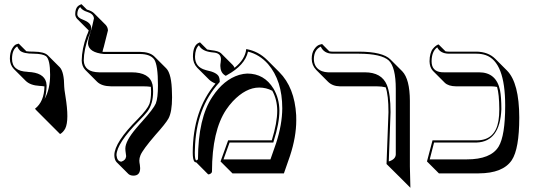

<svg xmlns="http://www.w3.org/2000/svg" viewBox="-20 -766 2537 911"><path d="M151.9 -243.2 146 -250Q189.5 -283.7 190.9 -356Q180.2 -357.9 168.5 -358.4Q124 -360.8 102.1 -382.3L45.4 -439Q27.3 -458 26.9 -486.8Q26.9 -516.6 37.4 -534.9Q47.9 -553.2 58.6 -556.2L68.8 -559.1L105 -522.9Q117.2 -521 140.1 -521Q189.9 -520.5 207 -503.4L263.7 -446.8Q284.2 -424.8 284.7 -354.5Q284.7 -344.7 290.5 -309.6Q309.1 -195.8 289.6 -156.2Q279.8 -138.2 265.1 -129.9L208.5 -186.5ZM191.9 -296.9Q217.8 -343.8 217.8 -411.1Q217.8 -483.9 198.2 -499.5Q182.6 -510.7 140.1 -511.2Q90.8 -511.2 74.7 -525.9Q66.4 -534.7 61.5 -545.9Q37.1 -530.3 37.1 -486.8Q37.1 -428.2 110.4 -425.3Q111.8 -425.3 112.3 -424.8Q187.5 -421.9 199.2 -375.5Q200.7 -368.2 201.2 -360.8Q200.7 -323.2 191.9 -296.9Z M392.6 -720.2Q395 -719.2 396.5 -719.2Q415.5 -713.4 425.3 -704.1L481.9 -647.5Q491.7 -636.2 492.2 -621.6Q492.2 -621.6 473.1 -545.9V-545.4Q468.8 -532.7 466.3 -520Q469.7 -520 472.7 -520H642.6Q690.4 -519.5 711.9 -498.5L768.6 -441.9Q794.9 -415.5 795.9 -323.2Q795.9 -314 796.4 -304.2Q796.4 -234.9 779.3 -203.6Q765.6 -179.2 717.3 -125.5Q657.2 -55.7 646.5 -29.3Q641.1 -15.6 641.1 -4.4Q641.1 3.9 643.6 16.6Q645 26.9 645 31.7Q645 67.9 612.3 67.4Q597.7 66.9 589.4 59.6L532.7 2.9Q522.9 -8.3 522.5 -29.8Q522.9 -90.3 633.8 -201.2Q679.7 -248 689 -272.9Q696.8 -295.4 696.8 -332Q696.8 -344.7 695.8 -354Q679.7 -356.4 660.2 -356.4H507.3Q462.4 -356.9 440.9 -377.9L384.3 -434.6Q368.2 -452.1 367.7 -479Q368.2 -533.7 391.6 -597.2Q397.5 -609.4 400.9 -621.6L345.7 -676.8Q337.4 -686.5 336.9 -698.2Q336.9 -710.9 339.8 -720.2Q342.8 -729.5 347.2 -734.1Q351.6 -738.8 356 -741.2Q360.8 -744.1 363.8 -745.1L366.7 -746.1ZM397.5 -558.1Q397.9 -579.1 407.2 -605.5Q417 -635.3 425.8 -678.7Q423.8 -700.7 394 -709.5Q370.1 -716.8 360.4 -732.4Q347.2 -721.7 346.7 -698.2Q348.1 -681.6 374 -672.4Q408.7 -659.2 412.1 -638.7Q412.6 -635.3 412.6 -632.8Q412.1 -616.7 400.9 -592.8Q377.9 -530.3 377.4 -479Q379.4 -423.8 450.7 -422.9H603.5Q690.4 -422.9 703.6 -364.7Q706.5 -350.6 706.5 -332Q706.5 -272.9 679.2 -236.3Q667 -220.7 640.6 -193.8Q533.7 -85.9 532.7 -29.8Q535.6 0 555.7 1Q576.7 -5.4 578.6 -24.9Q578.6 -28.3 577.1 -36.6Q574.7 -51.3 574.7 -61Q574.7 -96.7 626 -157.2Q631.3 -163.6 643.1 -177.2Q649.9 -185.1 653.3 -188.5Q709 -250.5 719.2 -274.9Q729.5 -300.8 729.5 -360.8Q729.5 -458 711.4 -484.4Q692.4 -509.8 642.6 -509.8H472.7Q401.9 -516.6 397.5 -558.1Z M1148.4 -533.2Q1206.1 -522.9 1248 -481L1304.7 -424.3Q1377.9 -351.1 1385.3 -219.7Q1385.7 -207 1385.7 -195.3Q1385.7 -116.7 1356 -26.4L1327.1 56.6H1083L1026.4 0L1062.5 -100.1H1269.5Q1295.4 -183.1 1295.4 -241.2Q1294.9 -293.9 1272 -335.4Q1242.7 -350.6 1210 -350.6Q1146.5 -350.6 1084.5 -285.2Q1066.9 -266.1 1053.2 -245.6Q986.3 -145.5 985.8 47.4Q985.8 55.7 974.1 60.5Q970.7 61.5 967.8 61.5L911.6 4.9Q906.2 3.9 902.8 1.5Q894.5 -8.3 894.5 -42Q895 -242.2 1002.4 -369.6Q984.9 -376.5 972.7 -387.7L916 -444.3Q895.5 -465.8 895.5 -497.1Q895.5 -554.2 927.2 -564.5Q929.7 -564.9 929.2 -564.9L962.9 -531.2Q971.7 -529.3 983.4 -527.8Q1016.6 -524.4 1028.3 -513.7L1085 -457Q1090.3 -450.7 1092.8 -444.3Q1143.1 -483.9 1148.4 -533.2ZM1156.7 -521Q1142.6 -456.5 1056.2 -409.2L1051.3 -406.2L1046.4 -409.2Q1025.9 -422.4 1025.4 -453.1Q1025.4 -460.9 1026.9 -469.2Q1028.3 -478.5 1028.3 -484.9Q1028.3 -511.2 1000 -516.1Q993.2 -517.1 982.4 -518.1Q937.5 -523.9 923.8 -551.3Q906.2 -535.6 905.3 -497.1Q905.3 -447.8 954.6 -434.1Q957.5 -433.1 959.5 -432.6Q1010.3 -422.4 1019 -400.9Q1022.5 -392.1 1022.5 -380.9V-377L1020 -374Q909.2 -252.9 904.8 -56.6Q904.8 -48.8 904.3 -42Q904.3 -6.3 911.6 -4.9Q916 -5.9 919.4 -10.3Q919.9 -206.5 988.3 -307.6Q1041.5 -388.2 1114.7 -410.6Q1135.3 -416.5 1153.3 -417Q1233.9 -417 1277.8 -345.2Q1305.2 -298.8 1305.7 -241.2Q1305.7 -181.2 1278.8 -97.2L1276.9 -89.8H1069.3L1040.5 -9.8H1263.2L1290 -86.4Q1318.8 -175.3 1319.3 -252Q1319.3 -383.8 1251.5 -462.4Q1210.9 -507.8 1156.7 -521Z M1814 12.2 1823.2 -233.9Q1823.2 -313.5 1810.1 -351.6Q1791.5 -356.4 1767.6 -356.4H1592.8Q1558.1 -356.9 1536.6 -377.9L1480 -434.6Q1459.5 -456.1 1459 -486.8Q1459 -514.6 1470.9 -532.2Q1482.9 -549.8 1495.6 -553.7L1508.3 -557.1L1542.5 -522.5Q1549.8 -521 1557.1 -521H1683.1Q1795.4 -520.5 1832 -484.4L1888.7 -427.7Q1924.3 -390.6 1924.8 -287.6V23.4Q1924.8 23.4 1927.2 125L1870.6 68.4ZM1824.7 0Q1856.9 -9.8 1857.9 -33.2V-344.2Q1857.9 -447.3 1824.7 -479Q1790 -510.7 1683.1 -511.2H1557.1Q1516.6 -512.2 1502 -544.9Q1470.2 -529.8 1469.2 -486.8Q1469.2 -443.4 1507.8 -428.2Q1521.5 -423.3 1536.1 -422.9H1710.9Q1791 -422.9 1815.9 -362.3Q1833 -319.8 1833 -233.9Z M2093.8 -522.5Q2101.6 -521 2108.9 -521H2241.2Q2296.4 -520 2329.6 -487.3L2386.2 -430.7Q2443.4 -372.1 2443.8 -208.5Q2443.8 -59.6 2408.2 -5.9Q2366.2 56.2 2251.5 56.6H2062.5L2005.9 0L2032.2 -100.1H2242.2Q2329.6 -100.1 2345.2 -193.4Q2349.1 -217.8 2349.1 -248Q2348.6 -319.8 2338.4 -353.5Q2324.7 -356.4 2309.6 -356.4H2143.6Q2107.4 -356.9 2090.3 -373.5L2033.7 -430.2Q2018.6 -446.8 2018.1 -475.1Q2018.1 -495.1 2022.5 -510.5Q2026.9 -525.9 2033.4 -533.9Q2040 -542 2046.1 -546.9Q2052.2 -551.8 2056.6 -553.7L2061 -555.2ZM2358.9 -248Q2352.5 -94.2 2242.2 -89.8H2039.6L2019 -9.8H2194.8Q2308.6 -9.8 2345.7 -70.3Q2377 -122.1 2377 -265.1Q2377 -472.2 2284.7 -504.4Q2264.6 -511.2 2241.2 -511.2H2108.9Q2068.8 -512.2 2054.7 -541.5Q2028.3 -522.5 2027.8 -475.1Q2027.8 -427.7 2074.7 -423.3Q2081.1 -422.9 2086.9 -422.9H2252.9Q2334.5 -422.9 2352.5 -337.9Q2358.9 -305.2 2358.9 -248Z"/></svg>

Font: Linux Biolinum Shadow O
Style: Bold
Weight: 700
Designer: Philipp H. Poll
Foundry: Philipp H. Poll
Version: Version 0.9.2